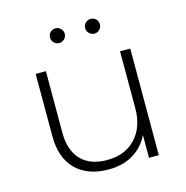

<svg xmlns="http://www.w3.org/2000/svg" viewBox="-105 -805 879 908"><g transform="rotate(-15 334.5 -351.0)"><path d="M100 -217V-522H150V-221Q150 -133 195 -87Q240 -41 322 -41Q410 -41 461.5 -96Q513 -151 513 -244V-522H563V0H515V-112Q489 -57 438 -26.5Q387 4 318 4Q216 4 158 -53Q100 -110 100 -217ZM382 -670Q382 -685 392.5 -695.5Q403 -706 418 -706Q433 -706 443.5 -696Q454 -686 454 -670Q454 -655 443.5 -644.5Q433 -634 418 -634Q404 -634 393 -644.5Q382 -655 382 -670ZM210 -670Q210 -686 220.5 -696Q231 -706 246 -706Q261 -706 271.5 -695.5Q282 -685 282 -670Q282 -655 271 -644.5Q260 -634 246 -634Q231 -634 220.5 -644.5Q210 -655 210 -670Z"/></g></svg>

Font: Goldbeck Next Light
Style: Regular
Weight: 300
Designer: Julieta Ulanovsky
Foundry: Julieta Ulanovsky
Version: Version 7.200